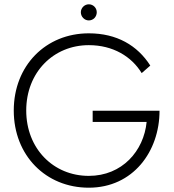

<svg xmlns="http://www.w3.org/2000/svg" viewBox="-20 -864 811 893"><path d="M356 -807C356 -786 373 -769 393 -769C414 -769 430 -786 430 -807C430 -827 414 -844 393 -844C373 -844 356 -827 356 -807ZM411 -297H662C649 -162 548 -46 393 -46C228 -46 102 -173 102 -350C102 -528 229 -654 393 -654C506 -654 592 -601 639 -524L679 -559C619 -653 523 -709 393 -709C193 -709 44 -559 44 -350C44 -141 193 9 393 9C599 9 722 -160 722 -349H411Z"/></svg>

Font: Jost Light
Style: Regular
Weight: 300
Version: Version 3.710